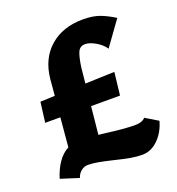

<svg xmlns="http://www.w3.org/2000/svg" viewBox="-127 -772 834 904"><g transform="rotate(-20 289.5 -319.5)"><path d="M564 -96Q549 -42 513.5 -7.5Q478 27 434 27Q407 27 375.5 21.5Q344 16 300 5Q258 -5 229 -10.5Q200 -16 176 -16Q157 -16 141.5 -3.5Q126 9 120 29L29 0Q42 -43 64.5 -76Q87 -109 118 -125L131 -271H55L68 -372L141 -375L148 -456Q158 -556 222.5 -612Q287 -668 388 -668Q437 -668 471 -655.5Q505 -643 543 -619L455 -497Q439 -521 409.5 -538Q380 -555 358 -555Q332 -555 321.5 -532Q311 -509 304 -458L296 -380L443 -385L430 -271H285L271 -132L299 -129Q397 -116 448 -116Q486 -116 501 -134Z"/></g></svg>

Font: Ysabeau Ultrabold
Style: Regular
Weight: 800
Designer: Christian Thalmann (Catharsis Fonts)
Version: Version 0.003